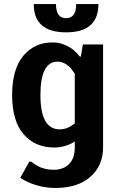

<svg xmlns="http://www.w3.org/2000/svg" viewBox="-20 -720 630 950"><path d="M147 -700H257Q257 -630 307 -630Q357 -630 357 -700H467Q467 -560 307 -560Q147 -560 147 -700ZM255 210Q188 210 128 185Q105 176 80 160L125 80H135Q148 91 164 100Q199 120 245 120Q294 120 322 91.5Q350 63 350 10V-20Q336 -10 322 -5Q286 10 250 10Q153 10 96.5 -56Q40 -122 40 -250Q40 -377 95 -443.5Q150 -510 240 -510Q294 -510 341 -475Q361 -458 375 -440H380L390 -500H490V10Q490 99 427.5 154.5Q365 210 255 210ZM275 -80Q305 -80 329 -95Q340 -101 350 -110V-355Q338 -373 328 -385Q298 -415 265 -415Q180 -415 180 -250Q180 -80 275 -80Z"/></svg>

Font: Scada
Style: Bold
Weight: 700
Designer: Jovanny Lemonad
Foundry: Jovanny Lemonad
Version: Version 4.100;PS 004.100;hotconv 1.0.88;makeotf.lib2.5.64775